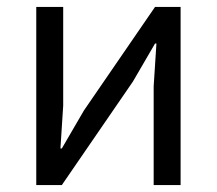

<svg xmlns="http://www.w3.org/2000/svg" viewBox="-20 -536 628 556"><path d="M85 -516H163V-230L155 -106H159L223 -216L429 -516H503V0H425V-286L433 -410H429L365 -300L159 0H85Z"/></svg>

Font: Aneliza
Style: Regular
Weight: 400
Designer: Mike Abbink, Paul van der Laan, Pieter van Rosmalen
Foundry: Bold Monday
Version: Version 3.001;September 8, 2019;FontCreator 11.5.0.2425 64-b